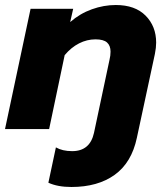

<svg xmlns="http://www.w3.org/2000/svg" viewBox="-25 -515 664 766"><path d="M168 214 198 73Q224 88 263 88Q334 88 350 15L412 -277Q416 -293 416 -309Q416 -333 402 -345.5Q388 -358 356 -358Q322 -358 290.5 -342Q259 -326 233 -295L171 0H-5L97 -480H267L255 -427Q294 -461 341.5 -478Q389 -495 437 -495Q514 -495 556 -452.5Q598 -410 598 -345Q598 -325 593 -300L521 35Q500 134 432.5 182.5Q365 231 260 231Q205 231 168 214Z"/></svg>

Font: Prompt
Style: Bold Italic
Weight: 700
Italic angle: -12°
Designer: Katatrad Team
Foundry: CadsonDemak
Version: Version 1.001